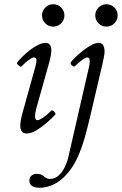

<svg xmlns="http://www.w3.org/2000/svg" viewBox="-20 -619 577 909"><path d="M106 13Q76 13 76 -24Q76 -36 79 -52.5Q82 -69 88 -90L148 -305Q154 -327 152.5 -337Q151 -347 140 -347Q133 -347 118.5 -337Q104 -327 81 -304Q79 -302 73 -305.5Q67 -309 63 -314.5Q59 -320 62 -324Q72 -337 88.5 -353Q105 -369 124 -383.5Q143 -398 162 -407Q181 -416 195 -416Q223 -416 223 -381Q223 -369 220 -353Q217 -337 211 -316L155 -117Q145 -82 146 -66Q147 -50 157 -50Q165 -50 181.5 -60.5Q198 -71 223 -95Q226 -98 231.5 -94.5Q237 -91 240.5 -85.5Q244 -80 242 -77Q228 -61 204 -40Q180 -19 154 -3Q128 13 106 13ZM232 -493Q210 -493 194.5 -508.5Q179 -524 179 -546Q179 -568 194.5 -583.5Q210 -599 232 -599Q254 -599 269.5 -583.5Q285 -568 285 -546Q285 -524 269.5 -508.5Q254 -493 232 -493ZM169 270Q144 270 131.5 261.5Q119 253 119 237Q119 221 129 212.5Q139 204 152 204Q165 204 173 207Q181 210 188 216Q195 223 202.5 225.5Q210 228 217 228Q240 228 257.5 212Q275 196 286.5 172.5Q298 149 303 127L402 -305Q403 -310 404 -316.5Q405 -323 405 -330Q405 -347 393 -347Q386 -347 371.5 -337Q357 -327 336 -307Q332 -303 326 -305.5Q320 -308 316.5 -314Q313 -320 316 -325Q325 -337 341.5 -352.5Q358 -368 377 -382.5Q396 -397 414.5 -406.5Q433 -416 447 -416Q461 -416 468 -405.5Q475 -395 475 -375Q475 -365 472.5 -352Q470 -339 465 -316L407 -68Q396 -21 382 29.5Q368 80 347 126.5Q326 173 294 208Q265 240 232 255Q199 270 169 270ZM484 -493Q462 -493 446.5 -508.5Q431 -524 431 -546Q431 -568 446.5 -583.5Q462 -599 484 -599Q506 -599 521.5 -583.5Q537 -568 537 -546Q537 -524 521.5 -508.5Q506 -493 484 -493Z"/></svg>

Font: Junicode VF
Style: Italic
Weight: 400
Italic angle: -11°
Designer: Peter S. Baker
Version: Version 2.209